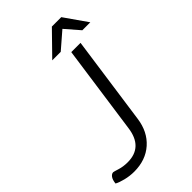

<svg xmlns="http://www.w3.org/2000/svg" viewBox="-295 -961 1056 1056"><g transform="rotate(-45 233.5 -432.5)"><path d="M-31 -17Q-28 -44 -18 -57Q-8 -70 4 -70Q8 -70 36.5 -61Q65 -52 99 -52Q218 -52 235 -183L308 -700H380L307 -183Q295 -94 236.5 -42Q178 10 88 10Q54 10 20 1.5Q-14 -7 -31 -17ZM332 -875H405L498 -742H436L364 -825L268 -742H202Z"/></g></svg>

Font: Krub
Style: Italic
Weight: 400
Italic angle: -8°
Designer: Ekaluck Peanpanawate
Foundry: Cadson Demak Co.,Ltd.
Version: Version 1.000; ttfautohint (v1.6)